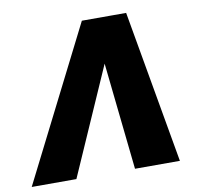

<svg xmlns="http://www.w3.org/2000/svg" viewBox="-85 -814 954 901"><g transform="rotate(-10 391.5 -364.0)"><path d="M486.8 0 429.2 -537.1 435.1 -727.5H572.8L700.7 0ZM443.8 -537.1 207.5 0H-5.4L361.8 -727.5H499.5Z"/></g></svg>

Font: Inter 17pt Black
Style: Italic
Weight: 900
Italic angle: -9.3988°
Version: Version 4.001;git-66647c0bb